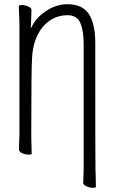

<svg xmlns="http://www.w3.org/2000/svg" viewBox="-20 -726 540 909"><path d="M434 159Q434 163 419 163Q404 163 389 156Q374 149 374 140Q375 132 375 112.5Q375 93 376 73V-519Q376 -580 361 -616Q345 -654 300 -654Q229 -654 181 -597Q137 -541 132 -455Q128 -410 128 -79Q128 -56 130 2Q130 6 115 6Q100 6 85 -1Q70 -8 70 -17Q70 -44 72 -88V-621Q69 -684 69 -697Q69 -702 84 -702Q99 -702 114 -695Q129 -688 129 -679L126 -591L136 -610Q159 -650 204.5 -678Q250 -706 300 -706Q380 -706 409 -645Q431 -599 431 -523Q431 58 432 79Q434 124 434 159Z"/></svg>

Font: Moon Stars Kai T HW Light
Style: Regular
Weight: 300
Designer: GuiWonder
Version: Version 1.101